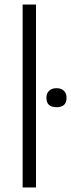

<svg xmlns="http://www.w3.org/2000/svg" viewBox="-20 -828 314 848"><path d="M80 0V-808H139V0ZM229.5 -354.5Q185 -354.5 185 -396Q185 -415.5 196.8 -427Q208.5 -438.5 229.5 -438.5Q250.5 -438.5 262.2 -427Q274 -415.5 274 -396Q274 -354.5 229.5 -354.5Z"/></svg>

Font: Encode Sans Lt
Style: Regular
Weight: 300
Designer: Multiple Designers
Foundry: Impallari Type
Version: Version 3.002; ttfautohint (v1.8.3) -l 8 -r 50 -G 200 -x 14 